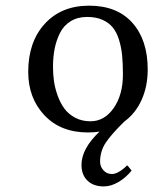

<svg xmlns="http://www.w3.org/2000/svg" viewBox="-20 -460 544 681"><path d="M446.8 145Q426.3 170.4 399.9 185.8Q373.5 201.2 348.1 201.2Q311.5 201.2 290.3 180.7Q269 160.2 269 125Q269 67.4 333 6.8Q313.5 9.8 292 9.8Q194.8 9.8 137.5 -51.3Q80.1 -112.3 80.1 -205.1Q80.1 -311.5 138.9 -375.7Q197.8 -439.9 295.9 -439.9Q395.5 -439.9 449.7 -378.9Q503.9 -317.9 503.9 -213.9Q503.9 -153.8 482.4 -106Q460.9 -58.1 420.9 -28.8Q374 17.1 354.5 46.9Q335 76.7 335 113.8Q335 130.4 346.7 143.8Q358.4 157.2 377 157.2Q389.2 157.2 403.8 148.2Q418.5 139.2 430.2 127L433.1 127.9ZM289.1 -399.9Q255.4 -399.9 230.7 -384.8Q206.1 -369.6 192.9 -343.3Q179.7 -316.9 173.8 -287.1Q168 -257.3 168 -222.2Q168 -196.8 171.4 -172.4Q174.8 -147.9 184.3 -121.3Q193.8 -94.7 208.3 -75Q222.7 -55.2 246.6 -42.5Q270.5 -29.8 300.8 -29.8Q350.6 -29.8 383.3 -76.9Q416 -124 416 -195.8Q416 -234.9 413.1 -263.9Q410.2 -293 401.9 -319.6Q393.6 -346.2 379.6 -363Q365.7 -379.9 343 -389.9Q320.3 -399.9 289.1 -399.9Z"/></svg>

Font: Linear Smooth
Style: Regular
Weight: 400
Designer: Philipp H. Poll, Flanker
Foundry: Philipp H. Poll, reworked by Flanker
Version: Version 1.061 | FøM Fix